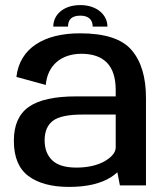

<svg xmlns="http://www.w3.org/2000/svg" viewBox="-20 -729 650 755"><path d="M451.5 0H554V-344C554 -425 535.5 -487.5 498 -531.5C460.5 -576 392.5 -598 294.5 -598C153.5 -598 57.5 -540 44.5 -426.5L160 -395C167 -475 224 -517.5 300 -517.5C344 -517.5 377.5 -506 400.5 -482.5C423.5 -459 435 -423 435 -374.5V-350H279.5C194 -350 131.5 -336 93 -308.5C54 -281 34.5 -237 34.5 -175.5C34.5 -111.5 53.5 -65.5 91.5 -37C129.5 -8.5 183 6 251.5 6C321.5 6 377 -7 417.5 -33C426.5 -39 434.5 -45 441.5 -51.5ZM435 -149.5C435 -130 420.5 -112 391.5 -95C362 -78.5 325 -70 280.5 -70C237 -70 205.5 -79.5 185.5 -98.5C165.5 -117.5 155.5 -144 155.5 -177.5C155.5 -212 166.5 -237.5 188 -254C210 -270.5 248.5 -278.5 303.5 -278.5H435ZM296 -709C228 -709 189.5 -670 189.5 -624.5H247.5C247.5 -649.5 259.5 -667.5 296 -667.5C329.5 -667.5 344.5 -650 344.5 -624.5H402.5C402.5 -670 361.5 -709 296 -709Z"/></svg>

Font: Anybody Medium
Style: Regular
Weight: 500
Designer: Tyler Finck
Foundry: Etcetera Type Company
Version: Version 1.110